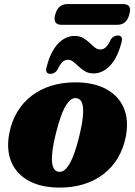

<svg xmlns="http://www.w3.org/2000/svg" viewBox="-20 -878 643 914"><path d="M338.5 -486Q426 -486 485 -454.2Q544 -422.5 569 -364.8Q594 -307 579 -228.5Q568 -171.5 541 -126.2Q514 -81 473.2 -49.5Q432.5 -18 379.8 -1.5Q327 15 264.5 15Q177 15 118 -16.8Q59 -48.5 34.2 -106.5Q9.5 -164.5 24 -242.5Q35 -299.5 62 -344.8Q89 -390 129.8 -421.5Q170.5 -453 223.2 -469.5Q276 -486 338.5 -486ZM255.5 -61Q266.5 -58.5 276.8 -62.5Q287 -66.5 297 -78Q307 -89.5 316.8 -108.5Q326.5 -127.5 336 -155.5Q345.5 -183.5 355 -220.5Q370 -279.5 374.2 -320.2Q378.5 -361 372 -383.5Q365.5 -406 347.5 -410Q336.5 -412.5 326.2 -408.5Q316 -404.5 306 -393Q296 -381.5 286.2 -362.5Q276.5 -343.5 267 -315.5Q257.5 -287.5 248 -250.5Q233 -192 228.8 -151Q224.5 -110 231.2 -87.5Q238 -65 255.5 -61ZM425.5 -528.5Q402.5 -528.5 385.5 -538.2Q368.5 -548 355 -561Q341.5 -574 329.2 -583.8Q317 -593.5 303.5 -593.5Q288 -593.5 276.2 -581.8Q264.5 -570 253 -545Q240 -526.5 220 -526.5Q191.5 -526.5 203 -563Q221.5 -633.5 256.5 -670.2Q291.5 -707 335 -707Q358.5 -707 375.5 -697.2Q392.5 -687.5 405.8 -674.8Q419 -662 431.2 -652.2Q443.5 -642.5 457 -642.5Q473.5 -642.5 485.2 -654.5Q497 -666.5 508 -691Q520 -709 541 -709Q568.5 -709 557.5 -673Q539 -602.5 503.8 -565.5Q468.5 -528.5 425.5 -528.5ZM243 -809Q250 -835 264.8 -846.8Q279.5 -858.5 300 -858.5H567Q587.5 -858.5 595.2 -847Q603 -835.5 595.5 -809.5Q589 -783.5 574.5 -771.8Q560 -760 539.5 -760H272Q252 -760 244 -772Q236 -784 243 -809Z"/></svg>

Font: Fraunces
Style: Italic
Weight: 900
Italic angle: -16°
Version: Version 1.000;[0bf87f6ff]